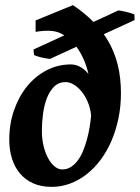

<svg xmlns="http://www.w3.org/2000/svg" viewBox="-20 -708 544 748"><path d="M222.2 -47.9Q240.7 -47.9 255.6 -57.1Q270.5 -66.4 282.5 -82.3Q294.4 -98.1 303.2 -119.1Q312 -140.1 318.4 -163.3Q324.7 -186.5 328.9 -211.2Q333 -235.8 335 -258.3Q332 -287.1 321.8 -311Q311.5 -335 297.4 -352.1Q283.2 -369.1 267.1 -378.7Q251 -388.2 235.8 -388.2Q208.5 -388.2 190.7 -370.4Q172.9 -352.5 162.4 -325Q151.9 -297.4 147.5 -263.7Q143.1 -230 143.1 -198.7Q143.1 -165.5 150.1 -137.7Q157.2 -109.9 168.5 -89.8Q179.7 -69.8 193.8 -58.8Q208 -47.9 222.2 -47.9ZM451.2 -345.2Q451.2 -293.5 441.4 -246.6Q431.6 -199.7 414.1 -158.9Q396.5 -118.2 371.8 -85.2Q347.2 -52.2 317.1 -28.8Q287.1 -5.4 252.7 7.3Q218.3 20 181.6 20Q139.6 20 108.6 5.9Q77.6 -8.3 57.1 -33Q36.6 -57.6 26.4 -91.1Q16.1 -124.5 16.1 -163.1Q16.1 -225.6 34.9 -279.3Q53.7 -333 86.2 -372.6Q118.7 -412.1 162.4 -434.6Q206.1 -457 255.9 -457Q276.4 -457 293.7 -446.8Q311 -436.5 324.7 -419.9Q317.4 -450.7 305.7 -477.3Q293.9 -503.9 277.8 -525.9L174.8 -478.5Q159.2 -480 142.6 -483.9Q126 -487.8 112.8 -493.2L110.4 -515.1L230.5 -570.3Q207 -585.4 180.9 -587.6Q154.8 -589.8 118.7 -584V-628.4L264.2 -688Q287.6 -672.4 307.4 -656Q327.1 -639.6 344.2 -622.6L441.4 -667.5Q461.4 -664.6 477.3 -660.4Q493.2 -656.2 503.4 -651.9L504.4 -629.9L384.3 -574.7Q404.3 -546.4 417.2 -517.3Q430.2 -488.3 437.7 -459.2Q445.3 -430.2 448.2 -401.4Q451.2 -372.6 451.2 -345.2Z"/></svg>

Font: Gentium Book Basic
Style: Bold Italic
Weight: 700
Italic angle: -8°
Designer: J. Victor Gaultney and Annie Olsen
Foundry: SIL International
Version: Version 1.102; 2013; Maintenance release